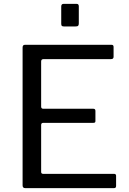

<svg xmlns="http://www.w3.org/2000/svg" viewBox="-20 -974 668 994"><path d="M97 -728Q97 -742 109 -742H558Q568 -742 568 -731V-680Q568 -668 555 -668H206Q193 -668 193 -656V-422Q193 -411 204 -411H463Q474 -411 474 -400V-347Q474 -343 472 -340.5Q470 -338 463 -338H204Q193 -338 193 -327V-84Q193 -74 203 -74H570Q581 -74 581 -64V-11Q581 -6 578.5 -3Q576 0 570 0H111Q97 0 97 -14V-728ZM388 -941V-853Q388 -844 384.5 -840.5Q381 -837 370 -837H312Q303 -837 300 -840Q297 -843 297 -851V-940Q297 -954 309 -954H377Q388 -954 388 -941Z"/></svg>

Font: Libre Franklin
Style: Regular
Weight: 400
Designer: Pablo Impallari, Rodrigo Fuenzalida, Nhung Nguyen
Foundry: Impallari Type
Version: Version 3.000